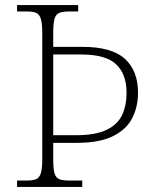

<svg xmlns="http://www.w3.org/2000/svg" viewBox="-20 -734 611 754"><path d="M47 0V-25H86Q109 -25 122 -30.5Q135 -36 140.5 -54Q146 -72 146 -109V-604Q146 -641 140.5 -659.5Q135 -678 122 -683.5Q109 -689 86 -689H47V-714H287V-689H252Q227 -689 213 -683.5Q199 -678 194 -659.5Q189 -641 189 -604V-550H303Q419 -550 470.5 -503Q522 -456 522 -370Q522 -315 499.5 -270.5Q477 -226 424 -199.5Q371 -173 281 -173H189V-109Q189 -72 194 -54Q199 -36 212.5 -30.5Q226 -25 251 -25H303V0ZM278 -203Q355 -203 398.5 -224Q442 -245 459.5 -282.5Q477 -320 477 -369Q477 -443 436 -481.5Q395 -520 300 -520H189V-203Z"/></svg>

Font: Noto Serif Hentaigana ExtraLight
Style: Regular
Weight: 200
Designer: Kazuhiro Yamada
Foundry: nipponia
Version: Version 1.000